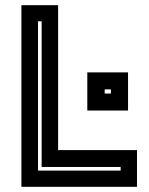

<svg xmlns="http://www.w3.org/2000/svg" viewBox="-20 -720 575 740"><path d="M62.5 0V-700H204V-141.5H508V0ZM126.5 -62.5H445V-76.5H140.5V-638H126.5ZM316.5 -294V-441H473.5V-294ZM383.5 -359.5H407.5V-375.5H383.5Z"/></svg>

Font: Tourney Thin
Style: Bold
Weight: 700
Version: Version 1.015